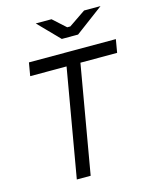

<svg xmlns="http://www.w3.org/2000/svg" viewBox="-131 -986 852 1071"><g transform="rotate(-15 295.0 -450.0)"><path d="M177 0H257L365 -624H577L590 -700H88L75 -624H285ZM299 -779H393L555 -900H460L363 -834H345L272 -900H181Z"/></g></svg>

Font: Fixel Display 20240404
Style: Italic
Weight: 400
Italic angle: -10°
Designer: AlfaBravo + MacPaw
Foundry: Kyrylo Tkachov, Marchela Mozhyna, Serhii Makarenko, Maria Weinstein, Zakhar Kryvoshyya
Version: Version 1.211;Glyphs 3.2 (3225)